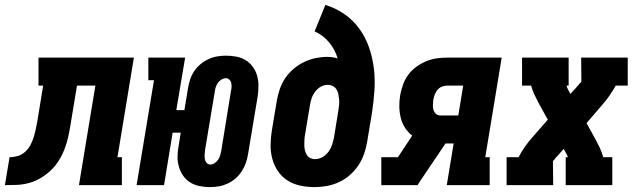

<svg xmlns="http://www.w3.org/2000/svg" viewBox="-76 -755 2596 783"><path d="M-56 0 -37 -114Q-21 -114 -4.5 -118.5Q12 -123 25.5 -135Q39 -147 47.5 -162.5Q56 -178 61 -194Q66 -210 69.5 -226.5Q73 -243 76 -259L100 -406H81V-520H470L403 -114H421V0H246L313 -406H238L211 -243Q207 -218 201.5 -194Q196 -170 187 -146.5Q178 -123 164 -100.5Q150 -78 131 -60Q112 -42 89 -28.5Q66 -15 41.5 -8.5Q17 -2 -7.5 -1Q-32 0 -56 0Z M780 8Q759 8 738.5 4Q718 0 700.5 -10.5Q683 -21 671.5 -37.5Q660 -54 654 -73.5Q648 -93 648 -114.5Q648 -136 652 -157L661 -214H628L593 0H481L552 -428H529V-520H679L643 -306H676L691 -397Q694 -415 700 -432.5Q706 -450 716.5 -465.5Q727 -481 742 -493.5Q757 -506 774.5 -514Q792 -522 810 -525Q828 -528 845 -528Q867 -528 888 -524Q909 -520 926 -509.5Q943 -499 955 -482.5Q967 -466 972.5 -446.5Q978 -427 978 -405.5Q978 -384 975 -363L935 -123Q932 -105 925.5 -87.5Q919 -70 908.5 -54.5Q898 -39 883.5 -26.5Q869 -14 851.5 -6Q834 2 816 5Q798 8 780 8ZM782 -84Q791 -84 799 -89.5Q807 -95 813 -103Q819 -111 821.5 -120Q824 -129 826 -138L865 -378Q867 -387 868 -396Q869 -405 867.5 -414Q866 -423 860 -429.5Q854 -436 845 -436Q836 -436 827 -430.5Q818 -425 812.5 -417Q807 -409 804 -400Q801 -391 800 -382L760 -142Q759 -133 758.5 -124Q758 -115 759.5 -106Q761 -97 767 -90.5Q773 -84 782 -84Z M1207 8Q1177 8 1148.5 2Q1120 -4 1096.5 -19Q1073 -34 1057.5 -57Q1042 -80 1034.5 -107.5Q1027 -135 1027.5 -165Q1028 -195 1033 -225L1053 -345Q1057 -368 1065 -391.5Q1073 -415 1087 -436Q1101 -457 1121 -474Q1141 -491 1164 -502Q1187 -513 1211 -518Q1235 -523 1258 -523Q1269 -523 1280 -521.5Q1291 -520 1301 -517Q1290 -554 1265.5 -583Q1241 -612 1207 -627L1251 -735Q1293 -722 1328.5 -697.5Q1364 -673 1389 -638.5Q1414 -604 1428.5 -563Q1443 -522 1448.5 -477.5Q1454 -433 1451 -387Q1448 -341 1441 -295L1421 -175Q1417 -151 1408.5 -126.5Q1400 -102 1385 -80Q1370 -58 1350 -40.5Q1330 -23 1306 -12Q1282 -1 1256.5 3.5Q1231 8 1207 8ZM1208 -106Q1224 -106 1238.5 -114Q1253 -122 1263 -135.5Q1273 -149 1278 -164Q1283 -179 1286 -194L1304 -305Q1306 -316 1307 -327Q1308 -338 1307 -349Q1306 -360 1304 -370.5Q1302 -381 1296.5 -390Q1291 -399 1281.5 -404Q1272 -409 1260 -409Q1246 -409 1232.5 -401.5Q1219 -394 1209.5 -381.5Q1200 -369 1195 -354.5Q1190 -340 1188 -326L1168 -206Q1166 -195 1165.5 -184.5Q1165 -174 1165 -163.5Q1165 -153 1167.5 -142.5Q1170 -132 1175 -123.5Q1180 -115 1189 -110.5Q1198 -106 1208 -106Z M1479 0V-114H1547L1605 -202Q1588 -215 1576 -233.5Q1564 -252 1558.5 -274Q1553 -296 1552.5 -319.5Q1552 -343 1556 -367Q1560 -388 1567.5 -409.5Q1575 -431 1588.5 -449.5Q1602 -468 1621 -482Q1640 -496 1661.5 -505Q1683 -514 1704.5 -517Q1726 -520 1748 -520H1970L1903 -114H1921V0H1746L1774 -170H1741L1639 -19L1627 0ZM1720 -284H1793L1813 -406H1748Q1737 -406 1726 -401.5Q1715 -397 1708 -388.5Q1701 -380 1697 -369.5Q1693 -359 1691 -348Q1690 -337 1689.5 -327Q1689 -317 1691.5 -307.5Q1694 -298 1701.5 -291Q1709 -284 1720 -284Z M1990 0V-114H2039Q2050 -136 2064.5 -156.5Q2079 -177 2096 -196L2158 -267L2121 -334Q2112 -351 2103.5 -369Q2095 -387 2090 -406H2053V-520H2243V-406H2234Q2235 -402 2237 -397.5Q2239 -393 2241 -389L2250 -372L2275 -399Q2275 -400 2276 -401Q2277 -402 2278 -403Q2280 -404 2280.5 -405Q2281 -406 2282 -407Q2285 -411 2288 -414.5Q2291 -418 2295 -422L2294 -520H2484V-406H2435Q2423 -384 2408.5 -363.5Q2394 -343 2377 -324L2316 -253L2353 -186Q2362 -169 2370.5 -151Q2379 -133 2384 -114H2421V0H2231V-114H2240Q2238 -118 2236.5 -122.5Q2235 -127 2232 -131L2223 -148L2199 -121Q2199 -120 2197.5 -119Q2196 -118 2195 -117Q2194 -116 2193.5 -115Q2193 -114 2191 -113Q2189 -109 2186 -105.5Q2183 -102 2179 -98L2180 0Z"/></svg>

Font: Iosevka Curly Slab Heavy
Style: Italic
Weight: 900
Italic angle: -9°
Monospace: yes
Designer: Belleve Invis
Foundry: Belleve Invis
Version: Version 22.1.2; ttfautohint (v1.8.4)